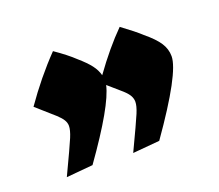

<svg xmlns="http://www.w3.org/2000/svg" viewBox="-70 -793 605 530"><g transform="rotate(-20 233.0 -528.0)"><path d="M99 -489Q99 -498 94 -506.5Q89 -515 77 -526L25 -572Q73 -641 128 -698Q163 -674 184 -654Q206 -635 217.5 -620Q229 -605 233 -589Q279 -653 324 -698Q362 -670 379 -654Q407 -631 419 -612.5Q431 -594 431 -573Q431 -524 319 -365L240 -358Q277 -436 285.5 -456.5Q294 -477 294 -489Q294 -498 289.5 -506.5Q285 -515 273 -526L234 -560Q222 -504 123 -365L45 -358Q82 -436 90.5 -456.5Q99 -477 99 -489Z"/></g></svg>

Font: Suez One
Style: Regular
Weight: 400
Version: Version 1.000